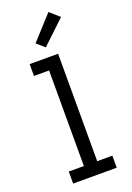

<svg xmlns="http://www.w3.org/2000/svg" viewBox="-181 -1045 763 1110"><g transform="rotate(-20 200.0 -490.5)"><path d="M66 0V-74H159V-662H66V-735H241V-74H334V0ZM187 -794 139 -836 271 -981 330 -929Z"/></g></svg>

Font: Iosevka Etoile
Style: Regular
Weight: 400
Designer: Belleve Invis
Foundry: Belleve Invis
Version: Version 33.2.4